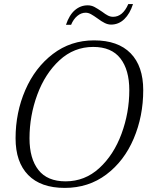

<svg xmlns="http://www.w3.org/2000/svg" viewBox="-20 -907 719 937"><path d="M408 -881Q426 -881 441 -873Q456 -865 478 -850Q495 -837 507 -831Q519 -825 532 -825Q579 -825 606 -887H629Q614 -840 586.5 -813.5Q559 -787 522 -787Q507 -787 491.5 -794.5Q476 -802 456 -817Q438 -830 424.5 -837.5Q411 -845 398 -845Q376 -845 357 -829Q338 -813 327 -786H302Q318 -834 345.5 -857.5Q373 -881 408 -881ZM56 -232Q56 -358 103.5 -467.5Q151 -577 238 -643.5Q325 -710 439 -710Q556 -710 617.5 -647Q679 -584 679 -467Q679 -340 632.5 -230.5Q586 -121 499 -55.5Q412 10 296 10Q179 10 117.5 -53Q56 -116 56 -232ZM611 -467Q611 -566 567.5 -622Q524 -678 435 -678Q341 -678 270.5 -613Q200 -548 162 -445Q124 -342 124 -232Q124 -133 167.5 -77.5Q211 -22 300 -22Q394 -22 464.5 -86.5Q535 -151 573 -254Q611 -357 611 -467Z"/></svg>

Font: Trirong Light
Style: Italic
Weight: 300
Italic angle: -12°
Designer: Katatrad Team
Foundry: CadsonDemak
Version: Version 1.001